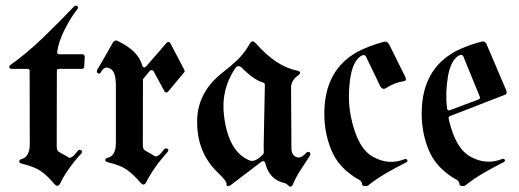

<svg xmlns="http://www.w3.org/2000/svg" viewBox="-20 -657 1889 699"><path d="M187 -397.9 186.5 -124.5Q186.5 -109.4 193.8 -104.5L229 -84.5Q239.3 -75.7 263.2 -107.9Q267.6 -114.3 275.1 -109.9Q282.7 -105.5 275.9 -98.1Q223.6 -41 197.3 14.2Q189 24.4 179.2 14.2Q151.9 -18.1 128.4 -34.2Q105 -50.3 58.6 -61.5Q50.8 -63 50.3 -68.8Q49.8 -74.7 56.2 -77.1Q88.9 -85 88.4 -133.3L87.9 -397.5Q88.4 -406.2 80.6 -406.2H22.9Q16.1 -406.2 14.2 -411.6Q12.2 -417 18.6 -420.9Q77.1 -462.4 137.9 -521Q198.7 -579.6 248.5 -632.3Q254.9 -639.2 261 -635Q267.1 -630.9 261.2 -623Q238.8 -595.2 216.1 -550.8Q193.4 -506.3 188.5 -469.7Q187.5 -464.8 189 -462.4Q191.9 -459.5 195.8 -459.5H280.3Q283.7 -459.5 286.1 -457Q288.6 -453.6 288.6 -450.7L286.6 -414.1Q285.6 -406.2 278.3 -406.2H193.8Q187 -406.2 187 -397.9Z M500.5 -366.2 500 -129.4Q500 -113.8 507.8 -109.4L543 -88.9Q554.2 -82 577.1 -112.8Q582 -119.1 589.4 -115.5Q596.7 -111.8 589.4 -103Q538.1 -45.9 510.7 9.3Q502.4 20.5 492.7 9.3Q465.3 -22.5 441.7 -39.1Q418 -55.7 372.1 -66.4Q363.3 -68.8 363.3 -74.2Q363.3 -79.6 369.6 -82Q402.3 -87.4 401.9 -138.2V-344.7Q401.9 -394.5 383.3 -405.8Q361.8 -419.9 348.1 -395.5Q342.8 -385.3 335.9 -390.6Q329.1 -396 336.4 -407.7Q350.6 -430.2 363.5 -453.6Q376.5 -477.1 390.1 -500.5Q398.4 -515.1 412.1 -505.9Q483.9 -471.2 498 -418Q499.5 -413.1 503.9 -411.9Q508.3 -410.6 511.7 -415L586.9 -501.5Q589.8 -504.4 593.8 -504.2Q597.7 -503.9 600.1 -500L651.4 -401.9Q653.3 -397.5 650.4 -393.6L591.8 -323.2Q588.4 -319.8 584.2 -320.3Q580.1 -320.8 578.6 -324.7L539.1 -397.9Q537.1 -400.9 533 -401.6Q528.8 -402.3 525.4 -398.9L502.4 -371.1Q500.5 -369.1 500.5 -366.2Z M932.6 -68.8Q907.7 -49.8 877.9 -27.1Q848.1 -4.4 822.8 14.6Q814 21.5 808.8 20.5Q803.7 19.5 804.7 11.7Q804.7 1.5 774.4 -27.3Q694.8 -102.1 697.8 -221.7Q700.7 -324.2 793 -395Q821.3 -416.5 845.9 -440.4Q870.6 -464.4 889.6 -498.5Q897.5 -513.7 911.1 -499.5Q985.4 -415.5 1059.6 -400.4Q1083 -396 1064.5 -381.8Q1041.5 -365.2 1039.6 -340.8V-339.8L1041 -116.7Q1041 -94.2 1057.4 -85.9Q1073.7 -77.6 1092.8 -98.6Q1100.1 -106.9 1106.7 -102.8Q1113.3 -98.6 1106.9 -87.9Q1089.4 -61.5 1073 -36.1Q1056.6 -10.7 1045.4 16.6L1044.9 17.1Q1038.1 28.3 1028.3 17.1Q1022.9 11.2 1015.6 9.3Q960 -2.9 945.3 -64.5Q944.3 -67.4 940.4 -70.3Q936 -70.8 932.6 -68.8ZM938 -356.4Q907.7 -364.7 867.2 -403.3Q847.7 -426.8 835.9 -407.7Q784.2 -330.6 795.4 -237.3Q811 -104 889.2 -72.8Q889.6 -72.8 890.1 -72.3Q910.2 -65.9 938.5 -96.2Q940.4 -99.1 940.4 -101.6Q939.9 -108.9 939.9 -124.5L944.3 -348.6Q944.3 -354.5 938 -356.4Z M1298.3 14.2Q1297.4 2.4 1285.9 -3.4Q1274.4 -9.3 1266.6 -15.1Q1210.4 -53.2 1187.3 -108.2Q1164.1 -163.1 1161.1 -224.6Q1155.3 -363.8 1236.3 -436.5Q1265.1 -462.4 1302.7 -478.8Q1340.3 -495.1 1379.9 -505.4Q1390.6 -507.3 1397.9 -493.2L1455.1 -377.9Q1461.9 -363.8 1451.7 -361.8Q1415.5 -356.4 1385.7 -336.4Q1372.1 -327.6 1363.3 -345.2L1312.5 -450.7Q1307.6 -460.9 1294.9 -453.6Q1262.7 -434.6 1253.9 -362.8Q1245.1 -291 1257.8 -231Q1280.8 -118.2 1337.4 -86.4Q1394 -54.7 1450.7 -76.7Q1458 -80.1 1461.9 -75.7Q1465.8 -69.3 1459.5 -66.4Q1419.9 -46.4 1384 -25.4Q1348.1 -4.4 1319.8 18.6Q1315.4 21.5 1306.9 20.5Q1298.3 19.5 1298.3 14.2Z M1652.8 13.7Q1651.9 2 1640.4 -3.9Q1628.9 -9.8 1621.1 -15.6Q1564.9 -53.7 1541.7 -108.6Q1518.6 -163.6 1515.6 -225.1Q1509.8 -364.3 1590.8 -437Q1619.6 -462.9 1657.2 -479.2Q1694.8 -495.6 1734.4 -505.9Q1746.6 -508.3 1752.4 -493.7L1822.8 -328.6Q1827.6 -315.4 1819.3 -312H1818.4L1618.2 -234.4Q1612.3 -231.4 1613.3 -225.1Q1637.2 -116.7 1693.4 -86.2Q1749.5 -55.7 1805.2 -77.1Q1814.9 -81.5 1817.6 -75.7Q1820.3 -69.8 1814 -66.9Q1774.4 -46.9 1738.5 -25.9Q1702.6 -4.9 1674.3 18.1Q1669.9 21 1661.4 20Q1652.8 19 1652.8 13.7ZM1607.4 -262.2Q1607.9 -258.3 1610.8 -256.1Q1613.8 -253.9 1618.2 -255.9L1722.2 -294.9Q1729.5 -297.9 1726.6 -305.2L1667 -451.2Q1662.6 -461.9 1649.4 -454.1Q1621.1 -437.5 1610.8 -378.4Q1600.6 -319.3 1607.4 -262.2Z"/></svg>

Font: Bertholdr Mainzer Fraktur
Style: Regular
Weight: 400
Designer: Peter Wiegel, original typeface by Carl Albert Fahrenwaldt 1901
Foundry: Peter Wiegel
Version: Version 1.000 2010 initial release